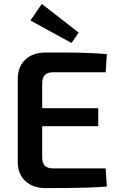

<svg xmlns="http://www.w3.org/2000/svg" viewBox="-20 -961 610 983"><path d="M213 -692Q265 -692 319.5 -692Q374 -692 427 -690Q480 -688 527 -684L521 -591H251Q223 -591 209.5 -577Q196 -563 196 -533V-157Q196 -127 209.5 -113Q223 -99 251 -99H521L527 -6Q480 -2 427 -0.5Q374 1 319.5 1.5Q265 2 213 2Q149 2 110.5 -33.5Q72 -69 71 -129V-561Q72 -621 110.5 -656.5Q149 -692 213 -692ZM89 -407H483V-315H89ZM194 -941 383 -794 346 -741 136 -856Z"/></svg>

Font: Exo 2 SemiBold
Style: Regular
Weight: 600
Designer: Natanael Gama
Foundry: Natanael Gama
Version: Version 2.010